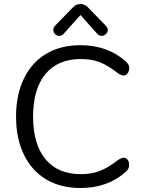

<svg xmlns="http://www.w3.org/2000/svg" viewBox="-20 -941 717 969"><path d="M386.2 -712.9Q523.9 -712.9 616.2 -629.9Q632.3 -614.7 632.1 -597.9Q631.8 -581.1 624 -570.6Q616.2 -560.1 604.5 -560.1Q592.8 -560.1 576.2 -570.8Q525.4 -610.8 483.6 -627Q441.9 -643.1 388.2 -643.1Q272 -643.1 209.5 -567.6Q147 -492.2 147 -352.5Q147 -212.9 209.5 -137.5Q272 -62 388.2 -62Q441.4 -62 483.2 -78.1Q524.9 -94.2 576.2 -133.8Q593.3 -145 604.7 -145Q616.2 -145 624 -135Q631.8 -125 631.8 -107.4Q631.8 -89.8 616.2 -75.2Q524.9 7.8 386.2 7.8Q286.1 7.8 213.1 -35.6Q140.1 -79.1 100.6 -160.6Q61 -242.2 61 -352.5Q61 -462.9 100.6 -544.4Q140.1 -626 213.1 -669.4Q286.1 -712.9 386.2 -712.9ZM259.8 -813 349.1 -904.8Q365.2 -920.9 385.7 -920.9Q406.2 -920.9 422.9 -904.8L512.2 -813Q535.2 -790 513.7 -768.6Q504.9 -759.8 492.9 -759.8Q481 -759.8 470.2 -771L386.2 -865.2L301.8 -771Q292 -759.8 279.3 -759.8Q266.6 -759.8 257.8 -768.8Q249 -777.8 249 -790.5Q249 -803.2 259.8 -813Z"/></svg>

Font: Nunito-Regular
Style: Regular
Weight: 400
Designer: Vernon Adams
Foundry: newtypography
Version: Version 3.000